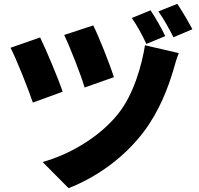

<svg xmlns="http://www.w3.org/2000/svg" viewBox="-20 -896 1040 1005"><path d="M468 -763 316 -713C348 -646 403 -505 423 -438L576 -492C555 -561 494 -712 468 -763ZM916 -618 739 -659C722 -555 681 -404 599 -301C496 -172 336 -85 203 -48L339 89C482 33 627 -67 733 -207C815 -316 860 -438 887 -528C895 -554 903 -588 916 -618ZM190 -700 35 -646C66 -587 130 -425 152 -359L308 -416C285 -485 223 -632 190 -700ZM768 -842 670 -802C697 -763 727 -709 746 -666L845 -707C828 -743 794 -804 768 -842ZM908 -876 809 -836C837 -798 867 -742 888 -701L987 -743C969 -777 934 -838 908 -876Z"/></svg>

Font: Noto Sans JP Black
Style: Regular
Weight: 900
Designer: Ryoko NISHIZUKA 西塚涼子 (kana, bopomofo & ideographs); Paul D. Hunt (Latin, Greek & Cyrillic); Sandoll Communications 산돌커뮤니
Foundry: Adobe
Version: Version 2.002;hotconv 1.0.116;makeotfexe 2.5.65601